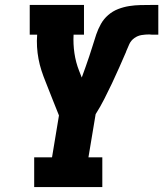

<svg xmlns="http://www.w3.org/2000/svg" viewBox="-20 -755 659 775"><path d="M118 0V-120H190L218 -289L194 -349L164 -425Q155 -447 147.5 -470Q140 -493 135.5 -517Q131 -541 129.5 -565.5Q128 -590 130 -615H100V-735H319V-615H277Q275 -577 280.5 -540Q286 -503 299 -470L310 -442Q318 -463 325.5 -485Q333 -507 340.5 -528.5Q348 -550 354.5 -572Q361 -594 368.5 -616Q376 -638 387.5 -658.5Q399 -679 417 -694.5Q435 -710 457 -718.5Q479 -727 501.5 -730.5Q524 -734 546.5 -734.5Q569 -735 591 -735Q598 -735 605 -735Q612 -735 619 -735V-615Q613 -615 607 -615Q601 -615 595 -615H594Q591 -615 588 -615.5Q585 -616 583 -616Q567 -616 551.5 -613.5Q536 -611 522.5 -601.5Q509 -592 502 -577Q495 -562 489 -547V-546Q475 -514 461 -482Q447 -450 432 -418.5Q417 -387 401 -355.5Q385 -324 366 -294L337 -120H393V0Z"/></svg>

Font: Iosevka Curly Slab HvExObl
Style: Regular
Weight: 900
Width: 7
Italic angle: -9°
Monospace: yes
Designer: Belleve Invis
Foundry: Belleve Invis
Version: Version 11.1.0; ttfautohint (v1.8.3)